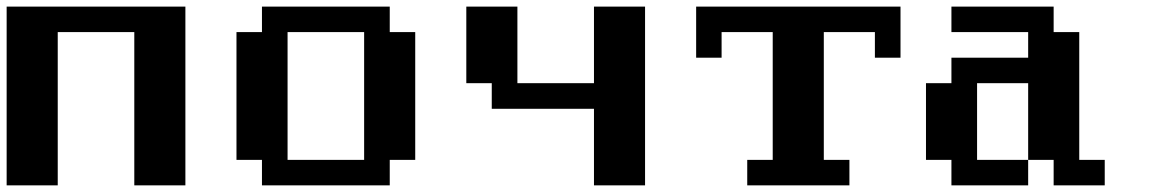

<svg xmlns="http://www.w3.org/2000/svg" viewBox="-20 -558 3499 578"><path d="M0 0V-538.1H538.1V0H384.3V-461.4H153.8V0Z M1076.2 -76.7V-461.4H845.7V-76.7ZM768.6 0V-76.7H691.9V-461.4H768.6V-538.1H1153.3V-461.4H1230V-76.7H1153.3V0Z M1768.1 0V-230.5H1460.4V-307.6H1383.8V-538.1H1537.6V-307.6H1768.1V-538.1H1921.9V0Z M2229.5 0V-76.7H2306.2V-461.4H2152.3V-384.3H2075.7V-538.1H2690.9V-384.3H2613.8V-461.4H2460V-76.7H2537.1V0Z M2844.2 0V-76.7H2767.6V-307.6H2844.2V-384.3H3075.2V-461.4H2844.2V-538.1H3151.9V-461.4H3229V-76.7H3305.7V0H3151.9V-76.7H3075.2V-307.6H2921.4V-76.7H3075.2V0Z"/></svg>

Font: Good Old DOS
Style: Regular
Weight: 400
Designer: Vasily Draigo
Foundry: Vasily Draigo
Version: 1.0